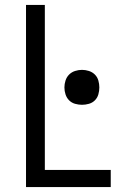

<svg xmlns="http://www.w3.org/2000/svg" viewBox="-20 -755 515 775"><path d="M85 0V-735H161V-69H427V0ZM311 -332Q297 -332 283 -336Q269 -340 259 -350Q249 -360 244.5 -374Q240 -388 240 -402Q240 -416 244.5 -430Q249 -444 259 -454Q269 -464 283 -468.5Q297 -473 311 -473Q325 -473 339 -468.5Q353 -464 363 -454Q373 -444 377 -430Q381 -416 381 -402Q381 -388 377 -374Q373 -360 363 -350Q353 -340 339 -336Q325 -332 311 -332Z"/></svg>

Font: Iosevka QP
Style: Regular
Weight: 400
Designer: Belleve Invis
Foundry: Belleve Invis
Version: Version 20.0.0; ttfautohint (v1.8.4)